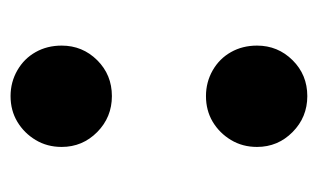

<svg xmlns="http://www.w3.org/2000/svg" viewBox="-138 -445 596 360"><g transform="rotate(90 160.0 -265.0)"><path d="M160.2 13.2Q134 13.2 111.9 0.5Q89.8 -12.2 77.7 -33.8Q65.5 -55.4 65.5 -82.6Q65.5 -121.7 92.9 -149.3Q120.3 -176.8 160.2 -176.8Q199.7 -176.8 227.6 -149.3Q255.5 -121.7 255.5 -82.6Q255.5 -55.4 242.5 -33.8Q229.5 -12.2 208.3 0.5Q187.1 13.2 160.2 13.2ZM160.2 -353.2Q134 -353.2 111.9 -365.8Q89.8 -378.5 77.7 -400.1Q65.5 -421.7 65.5 -448.9Q65.5 -488 92.9 -515.6Q120.3 -543.2 160.2 -543.2Q199.7 -543.2 227.6 -515.6Q255.5 -488 255.5 -448.9Q255.5 -421.7 242.5 -400.1Q229.5 -378.5 208.3 -365.8Q187.1 -353.2 160.2 -353.2Z"/></g></svg>

Font: Golos Text
Style: Regular
Weight: 400
Designer: A.Korolkova, Vitaly Kuzmin
Foundry: ParaType Ltd
Version: Version 2.004